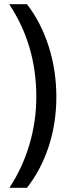

<svg xmlns="http://www.w3.org/2000/svg" viewBox="-20 -742 337 920"><path d="M250 -278Q250 -151 213 -39Q176 73 109 158H25Q88 62 121 -49.5Q154 -161 154 -279Q154 -526 24 -722H109Q176 -636 213 -520.5Q250 -405 250 -278Z"/></svg>

Font: Noto Sans ExtraCondensed Medium
Style: Regular
Weight: 500
Width: 2
Designer: Monotype Design Team
Foundry: Monotype Imaging Inc.
Version: Version 2.013; ttfautohint (v1.8.4.7-5d5b)